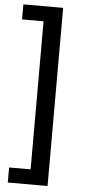

<svg xmlns="http://www.w3.org/2000/svg" viewBox="-62 -776 457 1005"><g transform="rotate(5 166.5 -274.0)"><path d="M228 194H19V115H132V-663H19V-742H228Z"/></g></svg>

Font: MOST Montserrat Medium
Style: Regular
Weight: 500
Designer: Julieta Ulanovsky
Foundry: Julieta Ulanovsky
Version: Version 8.000;March 11, 2024;FontCreator 15.0.0.2926 64-bit